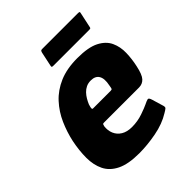

<svg xmlns="http://www.w3.org/2000/svg" viewBox="-177 -721 834 834"><g transform="rotate(-45 240.0 -304.5)"><path d="M30 -237Q40 -283 59 -326Q78 -369 109.5 -403.5Q141 -438 187.5 -458Q234 -478 299 -478Q366 -478 402 -459.5Q438 -441 452 -410.5Q466 -380 465 -343.5Q464 -307 456 -271Q447 -228 433 -213Q419 -198 398 -198H183Q176 -198 175 -195.5Q174 -193 172 -186Q169 -162 177.5 -142Q186 -122 205.5 -110Q225 -98 255 -98Q290 -98 321.5 -109Q353 -120 365 -126Q381 -134 388.5 -135.5Q396 -137 401 -119L415 -72Q420 -58 415.5 -53.5Q411 -49 397 -41Q357 -16 302 -5.5Q247 5 197 5Q130 5 91.5 -14Q53 -33 36.5 -66.5Q20 -100 20 -144Q20 -188 30 -237ZM313 -295Q317 -314 316 -327.5Q315 -341 309.5 -350Q304 -359 294.5 -363.5Q285 -368 271 -368Q255 -368 242.5 -362Q230 -356 220.5 -346Q211 -336 204 -324Q197 -312 192 -300Q187 -284 187.5 -279.5Q188 -275 192 -275Q219 -275 246.5 -275Q274 -275 301 -275Q308 -275 309.5 -278.5Q311 -282 313 -295ZM432 -534Q431 -530 429 -529Q427 -528 418 -528H202Q194 -528 193 -530Q192 -532 193 -537L207 -603Q209 -610 211 -612Q213 -614 220 -614H437Q445 -614 447 -612.5Q449 -611 447 -604Z"/></g></svg>

Font: Glory ExtraBold
Style: Italic
Weight: 800
Italic angle: -12°
Version: Version 1.011